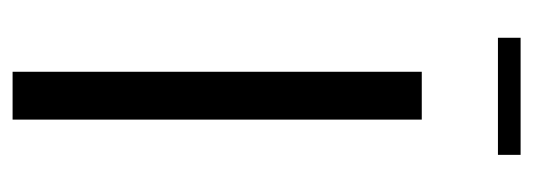

<svg xmlns="http://www.w3.org/2000/svg" viewBox="-291 -556 847 305"><g transform="rotate(90 132.5 -403.5)"><path d="M226 -807V-771H40V-807ZM170 -650V0H94V-650Z"/></g></svg>

Font: Arsenal
Style: Regular
Weight: 400
Designer: Andrij Shevchenko
Foundry: Stairsfor.com
Version: Version 1.000